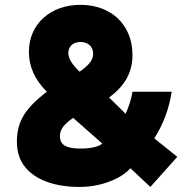

<svg xmlns="http://www.w3.org/2000/svg" viewBox="-20 -756 790 782"><path d="M97.7 -544.9C97.7 -485.4 121.6 -431.6 169.4 -383.8L170.9 -382.3C127.4 -349.6 96.2 -317.9 77.1 -287.1C58.1 -255.9 48.8 -220.2 48.8 -180.7C48.8 -137.2 60.1 -102.1 83 -74.7C127.9 -20 208.5 5.4 303.7 5.4C345.2 5.4 385.3 -1.5 423.3 -15.6C461.4 -29.8 490.7 -47.9 511.2 -70.8L592.3 5.4L702.1 -117.2L608.4 -192.4C645.5 -250.5 668.9 -314 679.2 -382.3H519.5C515.1 -354.5 505.9 -324.2 491.7 -292.5L424.3 -358.9C490.2 -407.7 519.5 -461.9 519.5 -532.7C519.5 -653.8 434.1 -736.3 307.6 -736.3C184.6 -736.3 97.7 -657.2 97.7 -544.9ZM302.7 -465.3C271 -497.1 258.3 -518.6 258.3 -540C258.3 -567.4 278.3 -585 308.1 -585C338.9 -585 359.4 -565.9 359.4 -537.1C359.4 -512.2 343.8 -491.7 304.2 -463.9ZM396.5 -171.4C382.3 -158.2 349.6 -150.9 308.1 -150.9C249 -150.9 224.1 -166 224.1 -201.2C224.1 -228 238.8 -248.5 277.8 -275.9Z"/></svg>

Font: Estedad Black
Style: Regular
Weight: 900
Designer: Amin Abedi
Version: Version 7.3